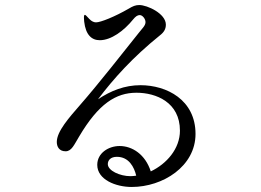

<svg xmlns="http://www.w3.org/2000/svg" viewBox="-20 -750 1040 764"><path d="M539 -411C476 -411 421 -389 370 -355C431 -436 508 -522 616 -609C633 -622 640 -635 640 -652C640 -696 566 -730 534 -730C519 -730 508 -725 493 -716C436 -683 380 -661 362 -661C355 -661 345 -664 335 -675C326 -685 320 -691 318 -691C315 -691 314 -686 314 -683C314 -681 314 -674 315 -664C321 -611 345 -590 377 -590C422 -590 473 -627 510 -673C519 -684 527 -690 536 -690C547 -690 559 -675 559 -662C559 -648 546 -637 532 -619C473 -545 371 -415 301 -335C254 -281 206 -227 206 -185C206 -167 215 -148 241 -148C265 -148 275 -174 295 -207C372 -337 441 -381 523 -381C601 -381 696 -343 696 -230C696 -158 643 -98 580 -68C558 -136 506 -169 456 -169C412 -169 367 -141 367 -94C367 -35 441 -6 504 -6C628 -6 758 -88 758 -217C758 -353 643 -411 539 -411ZM499 -49C457 -49 409 -71 409 -97C409 -112 420 -126 445 -126C493 -126 514 -85 522 -51C515 -50 507 -49 499 -49Z"/></svg>

Font: Shippori Mincho OTF
Style: Regular
Weight: 400
Designer: FONTDASU
Foundry: FONTDASU / Google Inc. / but / Adobe
Version: Version 3.300;hotconv 1.0.109;makeotfexe 2.5.65596